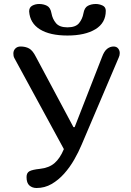

<svg xmlns="http://www.w3.org/2000/svg" viewBox="-20 -942 655 962"><path d="M491 -656Q502 -686 517 -697.5Q532 -709 549 -709Q564 -709 572 -699Q580 -689 580 -676Q580 -664 575 -654L389 -217Q374 -181 352 -142.5Q330 -104 301.5 -72Q273 -40 238.5 -20Q204 0 163 0Q142 0 127.5 -12.5Q113 -25 113 -55Q113 -76 127.5 -84Q142 -92 180 -96Q226 -101 253.5 -125Q281 -149 300 -195L53 -649Q49 -656 48 -662Q47 -668 47 -674Q47 -689 57 -699Q67 -709 83 -709Q108 -709 126 -699Q144 -689 160 -657L348 -305H354ZM398 -875Q403 -904 420.5 -913Q438 -922 460 -922Q477 -922 493.5 -914.5Q510 -907 510 -888Q510 -827 458 -795.5Q406 -764 318 -764Q230 -764 180 -795Q130 -826 126 -885Q126 -905 141.5 -913.5Q157 -922 176 -922Q198 -922 215.5 -913Q233 -904 238 -875Q243 -847 260.5 -826Q278 -805 318 -805Q359 -805 376 -826Q393 -847 398 -875Z"/></svg>

Font: Marmelad
Style: Regular
Weight: 400
Designer: Manvel Shmavonyan
Foundry: Cyreal
Version: Version 1.110; ttfautohint (v1.8.4.7-5d5b)